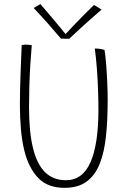

<svg xmlns="http://www.w3.org/2000/svg" viewBox="-20 -904 646 946"><path d="M297.5 21.5Q214.5 21.5 167.5 -28Q120.5 -77.5 99.5 -163.5Q88 -211 83 -268.2Q78 -325.5 78 -390Q78 -424.5 79 -465.5Q80 -506.5 81.5 -547.8Q83 -589 84.5 -624.2Q86 -659.5 87 -682Q97 -684 107 -684Q125.5 -684 136.5 -681Q132.5 -637 129.2 -583.2Q126 -529.5 124.5 -476Q123 -422.5 123 -378.5Q123 -256.5 141.5 -179Q161 -96 201.5 -56Q242 -16 305 -16Q387 -16 426 -105Q465 -194 465 -364Q465 -405 463.2 -457.5Q461.5 -510 457.5 -564.2Q453.5 -618.5 447 -665Q472.5 -665 495 -658Q500 -627 503.2 -585Q506.5 -543 508.5 -497.2Q510.5 -451.5 510.5 -409Q510.5 -312.5 502.2 -233.5Q494 -154.5 471.5 -97.5Q449 -40.5 407 -9.5Q365 21.5 297.5 21.5ZM443 -879.5Q452 -874.5 462.8 -868Q473.5 -861.5 480 -856.5Q413.5 -798.5 375.8 -764Q338 -729.5 321 -713Q311.5 -713 300 -713.2Q288.5 -713.5 280 -714Q251 -748.5 216.8 -787.2Q182.5 -826 146 -864.5Q162 -873.5 179 -884Q193.5 -867 212.5 -844.8Q231.5 -822.5 250 -800.5Q268.5 -778.5 282.8 -761Q297 -743.5 303 -736Q318 -753 343.5 -779.5Q369 -806 396 -833Q423 -860 443 -879.5Z"/></svg>

Font: Grandstander Thin
Style: Regular
Weight: 100
Designer: Tyler Finck
Foundry: Etcetera Type Co
Version: Version 1.200; ttfautohint (v1.8.3)